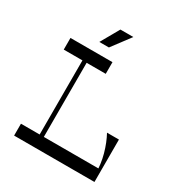

<svg xmlns="http://www.w3.org/2000/svg" viewBox="-204 -1046 1125 1192"><g transform="rotate(30 358.0 -450.0)"><path d="M204 -650.5H234V-64.8H204ZM371 -700V-616.4H70V-700ZM369 -38.2H627.2Q627.2 -116 608.3 -183.7Q589.4 -251.4 560.5 -304H646V-6H369ZM70 -85.1H646V0H70ZM405.2 -900 306.2 -768H237.5L312.5 -900Z"/></g></svg>

Font: Space Cowgirl
Style: Regular
Weight: 400
Designer: Valery Marier
Foundry: Valery Marier
Version: Version 1.000